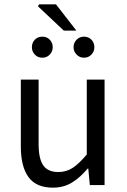

<svg xmlns="http://www.w3.org/2000/svg" viewBox="-20 -853 584 885"><path d="M224 12Q147 12 111.5 -36.5Q76 -85 76 -178V-486H158V-189Q158 -121 179.5 -90.5Q201 -60 249 -60Q286 -60 315.5 -79.5Q345 -99 380 -141V-486H462V0H394L387 -76H384Q351 -36 312.5 -12Q274 12 224 12ZM175 -587Q154 -587 140.5 -601.5Q127 -616 127 -635Q127 -656 140.5 -670Q154 -684 175 -684Q196 -684 209.5 -670Q223 -656 223 -635Q223 -616 209.5 -601.5Q196 -587 175 -587ZM367 -587Q347 -587 333 -601.5Q319 -616 319 -635Q319 -656 333 -670Q347 -684 367 -684Q388 -684 401.5 -670Q415 -656 415 -635Q415 -616 401.5 -601.5Q388 -587 367 -587ZM274 -712 155 -824 160 -833H238L332 -712Z"/></svg>

Font: Source Sans 3
Style: Regular
Weight: 400
Designer: Paul D. Hunt
Foundry: Adobe
Version: Version 3.046;hotconv 1.0.118;makeotfexe 2.5.65603